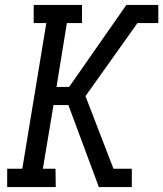

<svg xmlns="http://www.w3.org/2000/svg" viewBox="-20 -755 659 775"><path d="M205 0H9V-74H70L167 -662H116V-735H311V-662H250L208 -404H259L490 -735H619V-662H535L325 -367L438 -74H512V0H379L256 -331H196L153 -74H204Z"/></svg>

Font: Iosevka HT Extended
Style: Italic
Weight: 400
Width: 7
Italic angle: -9°
Monospace: yes
Designer: Belleve Invis
Foundry: Belleve Invis
Version: Version 32.3.0; ttfautohint (v1.8.4)